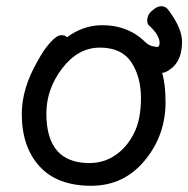

<svg xmlns="http://www.w3.org/2000/svg" viewBox="-20 -573 605 617"><path d="M267 -49Q314 -49 351 -74.5Q388 -100 410.5 -144.5Q433 -189 433 -258Q433 -326 402 -373Q371 -420 301 -420Q231 -420 180 -353.5Q129 -287 129 -208Q129 -49 267 -49ZM273 24Q164 24 107 -38.5Q50 -101 50 -207Q50 -289 101 -377Q121 -414 142 -437Q163 -460 177 -460Q190 -460 195 -453Q247 -492 309 -492Q380 -492 431 -452Q440 -444 449.5 -435.5Q459 -427 470.5 -424.5Q482 -422 487 -422Q491 -422 493 -434Q493 -461 457 -493Q453 -499 453 -508Q453 -512 455.5 -521Q458 -530 472 -541.5Q486 -553 498 -553Q514 -553 524 -537Q565 -481 565 -439Q565 -375 525 -349Q511 -339 501 -339Q512 -302 512 -245Q512 -141 449 -62Q381 24 273 24Z"/></svg>

Font: LXGW WenKai Lite Medium
Style: Regular
Weight: 500
Designer: LXGW / Fontworks Inc.
Foundry: LXGW / Fontworks Inc.
Version: Version 1.511; March 25, 2025